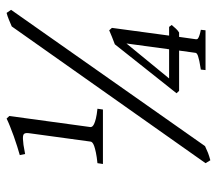

<svg xmlns="http://www.w3.org/2000/svg" viewBox="-58 -585 658 582"><g transform="rotate(-90 271.0 -294.0)"><path d="M430.2 -239.7 324.2 -110.4H412.6ZM64.9 -311 67.4 -327.6Q86.9 -329.6 99.6 -332.3Q112.3 -335 119.6 -337.6Q127 -340.3 129.9 -343.3Q132.8 -346.2 132.8 -348.6L157.2 -527.3Q158.7 -537.1 158.7 -542Q158.7 -547.4 155.8 -550.3Q154.8 -551.8 151.4 -552.7Q147.9 -553.7 140.9 -553.5Q133.8 -553.2 122.8 -551.8Q111.8 -550.3 95.2 -546.9L91.8 -563Q102.5 -565.9 117.9 -570.8Q133.3 -575.7 149.2 -581.3Q165 -586.9 179.4 -592.8Q193.8 -598.6 202.6 -603L210.4 -594.7L176.8 -348.6Q176.8 -346.2 178.5 -343.5Q180.2 -340.8 186 -337.9Q191.9 -335 202.9 -332.3Q213.9 -329.6 232.4 -327.6L230 -311ZM486.3 -102.5Q480 -95.2 474.9 -89.6Q469.7 -84 463.4 -80.1H450.2L442.9 -28.3Q442.9 -26.4 443.6 -24.9Q444.3 -23.4 447.3 -21.7Q450.2 -20 456.1 -18.1Q461.9 -16.1 471.7 -14.2L470.2 0H349.6L351.1 -14.2Q367.2 -16.6 377.2 -18.8Q387.2 -21 392.6 -22.9Q397.9 -24.9 399.9 -26.9Q401.9 -28.8 401.9 -30.8L408.7 -80.1H286.6L279.3 -87.9L427.7 -274.9Q439 -279.3 450.4 -283.7Q461.9 -288.1 470.2 -292L477.5 -283.7L454.1 -110.4H480.5L486.3 -102.5ZM119.1 -1.5Q107.9 3.9 98.4 7.6Q88.9 11.2 76.2 14.6L67.4 0L481.9 -587.4Q490.7 -591.3 502 -595.9Q513.2 -600.6 522.9 -603L532.2 -589.4Z"/></g></svg>

Font: Gentium
Style: Italic
Weight: 400
Italic angle: -7°
Designer: J. Victor Gaultney
Version: Version 1.02; 2005; OFL release